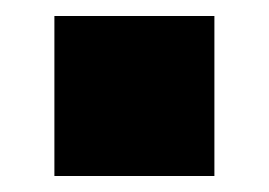

<svg xmlns="http://www.w3.org/2000/svg" viewBox="-20 -410 336 240"><path d="M48 -190V-390H248V-190Z"/></svg>

Font: M PLUS 1 Thin Black
Style: Regular
Weight: 900
Version: Version 1.001